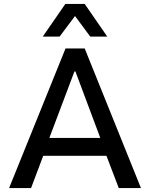

<svg xmlns="http://www.w3.org/2000/svg" viewBox="-20 -950 759 970"><path d="M26 0 311 -705H408L692 0H580L504 -199L551 -163H166L212 -199L137 0ZM356 -589 221 -231 200 -253H517L495 -231L361 -589ZM196 -765 310 -930H408L522 -765H436L359 -869L281 -765Z"/></svg>

Font: Nunito Sans 7pt SemiCondensed SemiBold
Style: Regular
Weight: 600
Width: 4
Designer: Vernon Adams
Foundry: Vernon Adams
Version: Version 3.101;gftools[0.9.27]